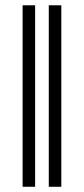

<svg xmlns="http://www.w3.org/2000/svg" viewBox="-20 -714 321 734"><path d="M214.4 0H166.5V-693.8H214.4ZM114.3 0H66.4V-693.8H114.3Z"/></svg>

Font: Times New Roman
Style: Regular
Weight: 400
Designer: Steve Matteson
Foundry: Ascender Corporation
Version: Version 2.00.3